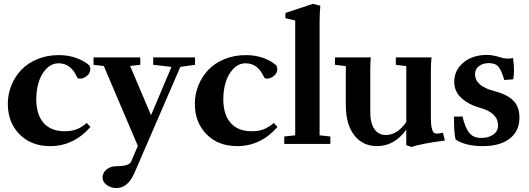

<svg xmlns="http://www.w3.org/2000/svg" viewBox="-20 -746 2741 995"><path d="M240.2 11.2Q141.1 11.2 80.8 -50.5Q20.5 -112.3 20.5 -208Q20.5 -256.8 38.3 -302Q56.2 -347.2 89.1 -382.6Q122.1 -418 172.9 -439.2Q223.6 -460.4 285.2 -460.4Q338.4 -460.4 381.1 -443.4Q423.8 -426.3 444.3 -405.3Q447.8 -396 447.8 -387.7Q447.8 -366.2 429.9 -352.3Q412.1 -338.4 395 -338.4Q381.8 -338.4 378.9 -346.7Q346.7 -418 284.2 -418Q247.1 -418 219.7 -389.2Q192.4 -360.4 180.2 -319.1Q168 -277.8 168 -232.4Q168 -151.9 206.1 -108.9Q244.1 -65.9 314.9 -65.9Q353 -65.9 379.2 -76.7Q405.3 -87.4 429.7 -108.9L448.7 -87.9Q361.3 11.2 240.2 11.2Z M584 228.5Q554.2 228.5 532.7 212.2Q511.2 195.8 511.2 173.8Q511.2 149.9 532 132.6Q552.7 115.2 584 115.2Q648.9 115.2 659.2 92.3L694.3 10.3L518.1 -403.8L464.8 -410.2V-448.7H707V-410.2L654.3 -404.3L762.7 -148.9L868.7 -399.4L773.9 -410.2V-448.7H990.7V-410.2L914.6 -399.4L676.8 149.9Q642.6 228.5 584 228.5Z M1209.5 11.2Q1110.4 11.2 1050 -50.5Q989.7 -112.3 989.7 -208Q989.7 -256.8 1007.6 -302Q1025.4 -347.2 1058.3 -382.6Q1091.3 -418 1142.1 -439.2Q1192.9 -460.4 1254.4 -460.4Q1307.6 -460.4 1350.3 -443.4Q1393.1 -426.3 1413.6 -405.3Q1417 -396 1417 -387.7Q1417 -366.2 1399.2 -352.3Q1381.3 -338.4 1364.3 -338.4Q1351.1 -338.4 1348.1 -346.7Q1315.9 -418 1253.4 -418Q1216.3 -418 1189 -389.2Q1161.6 -360.4 1149.4 -319.1Q1137.2 -277.8 1137.2 -232.4Q1137.2 -151.9 1175.3 -108.9Q1213.4 -65.9 1284.2 -65.9Q1322.3 -65.9 1348.4 -76.7Q1374.5 -87.4 1398.9 -108.9L1418 -87.9Q1330.6 11.2 1209.5 11.2Z M1453.1 0V-38.6L1509.8 -44.9V-639.6L1459 -651.9V-678.7L1601.6 -726.1L1640.1 -716.3Q1636.2 -676.3 1636.2 -629.4V-44.9L1691.9 -38.6V0Z M1934.1 11.2Q1859.4 11.2 1815.7 -45.4Q1772 -102.1 1772 -203.1V-403.3L1715.8 -410.2V-448.7H1901.4Q1898.9 -414.6 1898.9 -383.8V-166Q1898.9 -107.9 1920.2 -77.1Q1941.4 -46.4 1978.5 -46.4Q2039.6 -46.4 2085.4 -113.8V-403.3L2031.2 -410.2V-448.7H2216.3Q2212.9 -417 2212.9 -383.8V-132.8Q2212.9 -101.1 2217.3 -82.8Q2221.7 -64.5 2227.5 -59.1Q2233.4 -53.7 2241.7 -53.7Q2260.7 -53.7 2275.4 -58.6L2285.6 -17.6Q2164.6 -2 2112.3 15.6L2085.4 6.3V-74.2Q2023.9 11.2 1934.1 11.2Z M2482.9 11.2Q2391.1 11.2 2340.8 -23.4Q2332.5 -57.6 2332.5 -141.6L2377 -142.1Q2389.2 -87.9 2410.2 -59.6Q2431.2 -31.2 2473.6 -31.2Q2512.2 -31.2 2536.6 -48.6Q2561 -65.9 2561 -96.2Q2561 -161.1 2468.8 -187Q2408.7 -203.6 2371.3 -237.8Q2334 -272 2334 -321.8Q2334 -382.3 2381.6 -421.9Q2429.2 -461.4 2503.4 -461.4Q2534.2 -461.4 2573.7 -448.7Q2604.5 -438 2638.7 -445.3Q2643.6 -412.6 2643.6 -378.9Q2643.6 -356.9 2639.6 -335L2593.3 -331.5Q2579.6 -379.9 2563.7 -399.4Q2547.9 -418.9 2513.2 -418.9Q2481.9 -418.9 2461.9 -403.3Q2441.9 -387.7 2441.9 -361.8Q2441.9 -299.3 2542 -273.9Q2607.9 -256.8 2639.9 -224.9Q2671.9 -192.9 2671.9 -136.7Q2671.9 -66.9 2621.6 -27.8Q2571.3 11.2 2482.9 11.2Z"/></svg>

Font: Elstob 8pt
Style: Bold
Weight: 700
Designer: Peter S. Baker
Version: Version 1.015